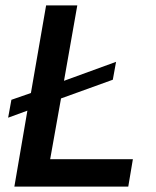

<svg xmlns="http://www.w3.org/2000/svg" viewBox="-20 -688 577 708"><path d="M33 0 81 -280 10 -254 22 -320 94 -345 150 -668H265L216 -390L408 -460L396 -394L205 -325L165 -101H470L453 0Z"/></svg>

Font: Celebes SemiBold
Style: Italic
Weight: 600
Italic angle: -10°
Designer: Anugrah Pasau
Foundry: Lafontype
Version: Version 1.000; ttfautohint (v1.8.4)